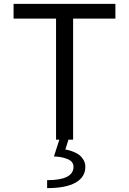

<svg xmlns="http://www.w3.org/2000/svg" viewBox="-20 -720 665 990"><path d="M286 0H269V-624H50V-700H575V-624H357V0H333L317 51Q321 52 328 53Q335 54 353 60.5Q371 67 384.5 76Q398 85 409 102Q420 119 420 140Q420 193 370 221.5Q320 250 223 250V209Q359 209 359 140Q359 112 326.5 99.5Q294 87 258 87Z"/></svg>

Font: Fivo Sans Modern
Style: Regular
Weight: 400
Designer: Alexander Slobzheninov
Foundry: Alexander Slobzheninov
Version: 1.0